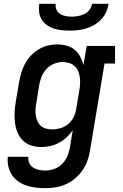

<svg xmlns="http://www.w3.org/2000/svg" viewBox="-20 -760 640 1003"><path d="M218 223Q192 223 166.5 220Q141 217 117.5 209Q94 201 74.5 187Q55 173 42 153.5Q29 134 23.5 109.5Q18 85 21 59H128Q126 76 133 91.5Q140 107 153.5 115.5Q167 124 183.5 127.5Q200 131 217 131Q240 131 263.5 122.5Q287 114 304 97Q321 80 331 57.5Q341 35 345 12L360 -80Q346 -59 327.5 -42Q309 -25 287 -13.5Q265 -2 241.5 3Q218 8 195 8Q167 8 141.5 -0.5Q116 -9 98 -27.5Q80 -46 70.5 -70.5Q61 -95 58 -122Q55 -149 56.5 -176.5Q58 -204 63 -232L80 -332Q84 -356 91.5 -380.5Q99 -405 111 -427.5Q123 -450 141.5 -469.5Q160 -489 182.5 -502.5Q205 -516 229.5 -522Q254 -528 279 -528Q304 -528 328 -521.5Q352 -515 370 -500Q388 -485 399 -464.5Q410 -444 416 -420L433 -520H581V-428H526L450 27Q446 54 436.5 80Q427 106 411 129.5Q395 153 372.5 172Q350 191 324 202.5Q298 214 271 218.5Q244 223 218 223ZM253 -84Q274 -84 296 -90.5Q318 -97 336 -112Q354 -127 364.5 -148Q375 -169 378 -191L395 -291Q398 -308 398.5 -325.5Q399 -343 396.5 -359Q394 -375 387.5 -390Q381 -405 369 -415.5Q357 -426 341 -431Q325 -436 308 -436Q285 -436 262.5 -427Q240 -418 223.5 -400.5Q207 -383 198 -361Q189 -339 185 -317L169 -217Q166 -201 165.5 -185Q165 -169 167.5 -154Q170 -139 176.5 -125Q183 -111 194.5 -101.5Q206 -92 221.5 -88Q237 -84 253 -84ZM343 -600Q321 -600 300 -602.5Q279 -605 259.5 -611.5Q240 -618 223.5 -630Q207 -642 197 -659Q187 -676 184.5 -697Q182 -718 185 -740H271Q269 -724 275 -709.5Q281 -695 294 -687Q307 -679 323 -676Q339 -673 355 -673Q371 -673 388 -676Q405 -679 421 -687Q437 -695 448 -709.5Q459 -724 461 -740H547Q544 -718 534.5 -697Q525 -676 509 -659Q493 -642 472.5 -630Q452 -618 430.5 -611.5Q409 -605 387 -602.5Q365 -600 343 -600Z"/></svg>

Font: Iosevka Etoile Semibold
Style: Italic
Weight: 600
Italic angle: -9°
Designer: Belleve Invis
Foundry: Belleve Invis
Version: Version 22.1.2; ttfautohint (v1.8.4)